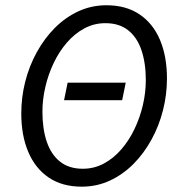

<svg xmlns="http://www.w3.org/2000/svg" viewBox="-20 -688 673 720"><path d="M220.2 -312.2 233.6 -378H451.5L438.1 -312.2ZM286.5 12Q213.4 12 162.9 -22.1Q112.4 -56.2 86.1 -118Q59.8 -179.8 59.8 -262.7Q59.8 -323.1 74.6 -381.8Q89.5 -440.4 117.9 -492.1Q146.3 -543.7 185.6 -583.3Q224.9 -622.8 273.9 -645.6Q322.9 -668.3 379.4 -668.3Q452.5 -668.3 503.1 -634.2Q553.8 -600.2 580 -538.3Q606.1 -476.5 606.1 -393.6Q606.1 -333.2 591.2 -274.6Q576.4 -215.9 548 -164.3Q519.6 -112.6 480.3 -73Q440.9 -33.5 391.9 -10.7Q342.9 12 286.5 12ZM290.7 -55.2Q332.9 -55.2 369.2 -74.6Q405.5 -94 434.6 -127.5Q463.7 -161 484.3 -204Q504.9 -247 515.8 -294.1Q526.8 -341.1 526.8 -387.4Q526.8 -451.4 510.5 -499.6Q494.3 -547.8 460.8 -574.4Q427.3 -601.1 375.2 -601.1Q332.9 -601.1 296.7 -581.7Q260.4 -562.3 231.3 -528.8Q202.2 -495.3 181.6 -452.3Q161 -409.3 150.1 -362.2Q139.1 -315.2 139.1 -268.9Q139.1 -204.9 155.3 -156.7Q171.6 -108.5 205.1 -81.9Q238.6 -55.2 290.7 -55.2Z"/></svg>

Font: Source Sans 3 VF
Style: Italic
Weight: 200
Italic angle: -11°
Designer: Paul D. Hunt
Foundry: Adobe Systems Incorporated
Version: Version 3.042;hotconv 1.0.118;makeotfexe 2.5.65603